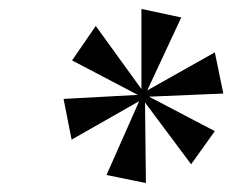

<svg xmlns="http://www.w3.org/2000/svg" viewBox="-20 -785 519 429"><path d="M306 -376 218 -394 291 -559 140 -473 122 -564 288 -573 141 -650 194 -727 296 -586V-765L385 -746L309 -583L460 -668L479 -576L313 -569L460 -492L407 -418L304 -556Z"/></svg>

Font: Noto Serif Display ExtraCondensed
Style: Bold Italic
Weight: 700
Width: 2
Italic angle: -12°
Designer: Monotype Design Team
Foundry: Monotype Imaging Inc.
Version: Version 2.009